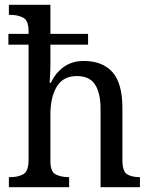

<svg xmlns="http://www.w3.org/2000/svg" viewBox="-20 -780 629 800"><path d="M17 0V-42H24Q55 -42 77 -54Q99 -66 99 -114V-594H15V-639H99V-650Q99 -695 76.5 -706.5Q54 -718 24 -718H17V-760H190V-639H347V-594H190V-514Q190 -489 188.5 -463Q187 -437 187 -435H192Q211 -476 245.5 -501Q280 -526 329 -526Q407 -526 448.5 -479.5Q490 -433 490 -330V-114Q490 -66 509.5 -54Q529 -42 560 -42H563V0H399V-326Q399 -391 376.5 -427Q354 -463 300 -463Q243 -463 216.5 -419Q190 -375 190 -301V-109Q190 -64 212.5 -53Q235 -42 265 -42H268V0Z"/></svg>

Font: Noto Serif Hebrew SemiCondensed
Style: Regular
Weight: 400
Width: 4
Designer: Monotype Design Team
Foundry: Monotype Imaging Inc.
Version: Version 2.004; ttfautohint (v1.8.4.7-5d5b)